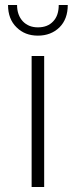

<svg xmlns="http://www.w3.org/2000/svg" viewBox="-20 -745 301 765"><path d="M106 0V-522H156V0ZM46 -636Q12 -669 12 -725H48Q48 -685 71 -660Q94 -636 131 -636Q170 -636 192 -660Q214 -683 214 -725H250Q250 -669 217 -636Q183 -603 131 -603Q79 -603 46 -636Z"/></svg>

Font: Montserrat Light Alt1
Style: Light
Weight: 500
Designer: Differentunic
Foundry: Julieta Ulanovsky
Version: 0.1